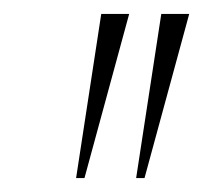

<svg xmlns="http://www.w3.org/2000/svg" viewBox="-20 -734 291 275"><path d="M89 -479H101L165 -714H125ZM175 -479H187L251 -714H211Z"/></svg>

Font: Noto Serif Display ExtraCondensed ExtraLight
Style: Italic
Weight: 200
Width: 2
Italic angle: -12°
Designer: Monotype Design Team
Foundry: Monotype Imaging Inc.
Version: Version 2.009